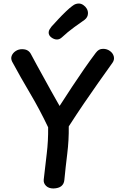

<svg xmlns="http://www.w3.org/2000/svg" viewBox="-20 -1057 683 1089"><path d="M49 -707Q40 -725 46.5 -741Q53 -757 69 -767.5Q85 -778 105 -778Q124 -778 136 -771Q148 -764 155 -751Q168 -726 187 -691.5Q206 -657 227.5 -618Q249 -579 268 -544.5Q287 -510 301 -486Q315 -462 318 -456Q356 -515 390 -566.5Q424 -618 457 -665.5Q490 -713 523 -757Q532 -769 541.5 -774.5Q551 -780 565 -780Q587 -780 604 -767.5Q621 -755 625.5 -736.5Q630 -718 618 -701Q578 -645 537 -587Q496 -529 454.5 -468Q413 -407 370 -340Q371 -262 361.5 -185.5Q352 -109 345 -36Q343 -14 328 -1.5Q313 11 283 12Q256 12 241 -3Q226 -18 228 -38Q236 -111 245 -184.5Q254 -258 253 -335Q205 -436 151 -527Q97 -618 49 -707ZM303 -833Q287 -833 271.5 -844.5Q256 -856 256 -872Q256 -882 261 -890Q266 -898 272 -906Q290 -926 311.5 -949Q333 -972 354.5 -992.5Q376 -1013 390 -1023Q400 -1031 409 -1034Q418 -1037 427 -1037Q440 -1037 452.5 -1028.5Q465 -1020 472 -1008Q479 -996 479 -982Q479 -959 459 -944Q440 -931 402 -903.5Q364 -876 331 -845Q318 -833 303 -833Z"/></svg>

Font: Playpen Sans Medium
Style: Regular
Weight: 500
Designer: Laura Meseguer, Veronika Burian, José Scaglione
Foundry: TypeTogether
Version: Version 1.001